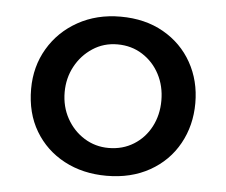

<svg xmlns="http://www.w3.org/2000/svg" viewBox="-40 -476 625 530"><g transform="rotate(5 272.5 -210.5)"><path d="M45 -211Q45 -273 74.5 -323Q104 -373 156 -402Q208 -431 274 -431Q342 -431 393 -402Q444 -373 472 -323Q500 -273 500 -211Q500 -149 472 -98.5Q444 -48 392.5 -19Q341 10 273 10Q207 10 155.5 -17.5Q104 -45 74.5 -94.5Q45 -144 45 -211ZM138 -210Q138 -170 156 -137.5Q174 -105 204.5 -86Q235 -67 272 -67Q311 -67 341.5 -86Q372 -105 389 -137.5Q406 -170 406 -210Q406 -250 389 -282.5Q372 -315 341.5 -334.5Q311 -354 272 -354Q234 -354 203.5 -334Q173 -314 155.5 -281.5Q138 -249 138 -210Z"/></g></svg>

Font: Josefin Sans Thin
Style: Regular
Weight: 400
Version: Version 2.000